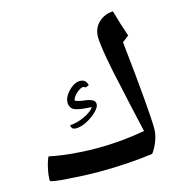

<svg xmlns="http://www.w3.org/2000/svg" viewBox="-102 -767 802 857"><g transform="rotate(-15 299.0 -339.0)"><path d="M251 -1Q187 -1 107 -7Q28 -12 28 -20Q28 -45 35 -76.5Q42 -108 51 -126Q77 -120 115 -115Q153 -110 193.5 -107.5Q234 -105 270 -105Q327 -105 382 -110Q437 -115 492 -125Q473 -208 460.5 -265Q448 -322 441 -355Q435 -380 428 -413.5Q421 -447 415 -481Q409 -515 405.5 -542.5Q402 -570 402 -582Q402 -622 428 -648Q454 -674 496 -677Q504 -648 514 -616Q524 -584 534 -555L504 -532Q522 -365 530.5 -263Q539 -161 539 -123Q539 -97 528 -67.5Q517 -38 501 -17Q444 -9 381.5 -5Q319 -1 251 -1ZM203 -215Q190 -215 185 -221Q180 -227 180 -235Q206 -237 230.5 -246Q255 -255 272 -267Q280 -272 285.5 -277.5Q291 -283 294 -289Q247 -290 221 -298.5Q195 -307 195 -337Q195 -353 207 -371Q219 -389 237 -402Q255 -415 273 -415Q300 -415 307 -387L291 -380Q286 -385 279 -385Q271 -385 259.5 -377Q248 -369 239 -358Q230 -347 228 -336Q245 -328 271 -325.5Q297 -323 310 -314Q319 -308 319 -295Q319 -282 300 -263Q281 -244 254 -229.5Q227 -215 203 -215Z"/></g></svg>

Font: Noto Naskh Arabic SemiBold
Style: Regular
Weight: 600
Designer: Monotype Design Team, David Williams, Mohamad Dakak and Nizar Qandah
Foundry: Monotype Imaging Inc.
Version: Version 2.016